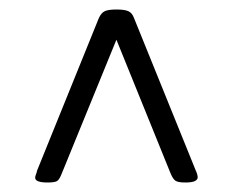

<svg xmlns="http://www.w3.org/2000/svg" viewBox="-20 -704 490 404"><path d="M80 -320Q67 -320 60.5 -322.5Q54 -325 54 -330Q54 -333 55.5 -336.5Q57 -340 58 -345L188 -666Q193 -677 200.5 -680.5Q208 -684 225 -684Q242 -684 250 -680.5Q258 -677 262 -666L392 -345Q394 -341 395 -337Q396 -333 396 -331Q396 -326 390 -323Q384 -320 370 -320Q355 -320 349.5 -323.5Q344 -327 339 -339L215 -645H235L110 -339Q105 -326 100 -323Q95 -320 80 -320Z"/></svg>

Font: Asap Light
Style: Regular
Weight: 300
Designer: Pablo Cosgaya
Foundry: Omnibus-Type
Version: Version 3.001